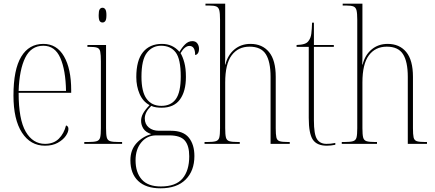

<svg xmlns="http://www.w3.org/2000/svg" viewBox="-20 -780 2358 1041"><path d="M224 10Q145 10 99 -61Q53 -132 53 -262Q53 -403 95 -472.5Q137 -542 215 -542Q288 -542 327 -474.5Q366 -407 366 -291V-277H81Q81 -132 119.5 -66Q158 0 224 0Q271 0 299 -28Q327 -56 338 -100Q351 -96 351 -81Q351 -64 336.5 -43Q322 -22 293.5 -6Q265 10 224 10ZM338 -287Q336 -400 307 -466Q278 -532 215 -532Q149 -532 117 -467.5Q85 -403 81 -287Z M536 -658Q526 -658 520.5 -666Q515 -674 515 -698Q515 -721 520.5 -729.5Q526 -738 536 -738Q545 -738 551 -729.5Q557 -721 557 -698Q557 -674 551 -666Q545 -658 536 -658ZM437 0V-10H457Q489 -10 504 -14.5Q519 -19 523 -34.5Q527 -50 527 -85V-447Q527 -483 523.5 -500Q520 -517 506.5 -521.5Q493 -526 463 -526H454V-536H555V-85Q555 -50 559 -34.5Q563 -19 577.5 -14.5Q592 -10 624 -10H642V0Z M850 241Q771 241 729 201Q687 161 687 89Q687 33 719.5 -3Q752 -39 800 -53Q770 -63 757.5 -82.5Q745 -102 745 -125Q745 -145 755.5 -164.5Q766 -184 791 -210Q755 -229 737 -270.5Q719 -312 719 -362Q719 -453 755.5 -497.5Q792 -542 858 -542Q916 -542 953 -499Q966 -522 983.5 -539.5Q1001 -557 1023 -557Q1041 -557 1050 -544.5Q1059 -532 1059 -516Q1059 -499 1052.5 -490.5Q1046 -482 1038 -482Q1038 -531 1007 -531Q982 -531 959 -492Q971 -472 979.5 -440.5Q988 -409 988 -363Q988 -285 955.5 -240.5Q923 -196 856 -196Q843 -196 827.5 -198Q812 -200 800 -206Q781 -187 773 -170.5Q765 -154 765 -138Q765 -107 786.5 -89Q808 -71 842 -71H907Q974 -71 1004 -33.5Q1034 4 1034 66Q1034 146 986.5 193.5Q939 241 850 241ZM855 -206Q907 -206 933.5 -243Q960 -280 960 -365Q960 -460 932.5 -496Q905 -532 853 -532Q806 -532 776.5 -494Q747 -456 747 -364Q747 -282 775 -244Q803 -206 855 -206ZM852 231Q933 231 969.5 188Q1006 145 1006 67Q1006 10 982 -18Q958 -46 898 -46H827Q778 -46 746.5 -8.5Q715 29 715 89Q715 155 748.5 193Q782 231 852 231Z M1089 0V-10H1103Q1135 -10 1150 -14.5Q1165 -19 1169 -34.5Q1173 -50 1173 -85V-673Q1173 -708 1169 -724Q1165 -740 1152.5 -745Q1140 -750 1113 -750H1094V-760H1201V-491Q1201 -484 1201 -479Q1201 -474 1201 -463.5Q1201 -453 1200 -430H1202Q1215 -482 1251 -512Q1287 -542 1338 -542Q1402 -542 1438.5 -498Q1475 -454 1475 -363V-84Q1475 -51 1478.5 -35Q1482 -19 1496 -14.5Q1510 -10 1541 -10H1551V0H1447V-363Q1447 -446 1421 -486.5Q1395 -527 1333 -527Q1271 -527 1236 -480Q1201 -433 1201 -333V-85Q1201 -50 1205 -34.5Q1209 -19 1223.5 -14.5Q1238 -10 1270 -10H1280V0Z M1752 10Q1698 10 1676 -23Q1654 -56 1654 -141V-526H1588V-536Q1615 -537 1630 -542Q1645 -547 1652 -557Q1665 -573 1668 -598Q1671 -623 1672 -657H1682V-536H1790V-526H1682V-127Q1682 -52 1698.5 -26Q1715 0 1750 0Q1763 0 1773 -1Q1783 -2 1798 -5V5Q1773 10 1752 10Z M1833 0V-10H1847Q1879 -10 1894 -14.5Q1909 -19 1913 -34.5Q1917 -50 1917 -85V-673Q1917 -708 1913 -724Q1909 -740 1896.5 -745Q1884 -750 1857 -750H1838V-760H1945V-491Q1945 -484 1945 -479Q1945 -474 1945 -463.5Q1945 -453 1944 -430H1946Q1959 -482 1995 -512Q2031 -542 2082 -542Q2146 -542 2182.5 -498Q2219 -454 2219 -363V-84Q2219 -51 2222.5 -35Q2226 -19 2240 -14.5Q2254 -10 2285 -10H2295V0H2191V-363Q2191 -446 2165 -486.5Q2139 -527 2077 -527Q2015 -527 1980 -480Q1945 -433 1945 -333V-85Q1945 -50 1949 -34.5Q1953 -19 1967.5 -14.5Q1982 -10 2014 -10H2024V0Z"/></svg>

Font: Noto Serif Display Condensed Thin
Style: Regular
Weight: 100
Width: 3
Designer: Monotype Design Team
Foundry: Monotype Imaging Inc.
Version: Version 2.009